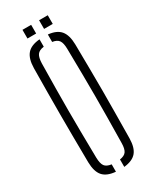

<svg xmlns="http://www.w3.org/2000/svg" viewBox="-227 -952 821 1016"><g transform="rotate(-30 183.5 -444.0)"><path d="M159 4.5Q105.5 0 81.8 -27.5Q58 -55 57 -112Q56 -196 55.5 -266.5Q55 -337 55 -403Q55 -469 55.5 -538Q56 -607 57 -687Q58 -744.5 81.8 -772.2Q105.5 -800 159 -804.5V-759.5Q129.5 -755.5 118.2 -739.5Q107 -723.5 106 -688Q104.5 -603 103.8 -535.2Q103 -467.5 103 -404Q103 -340.5 103.8 -270.5Q104.5 -200.5 106 -111.5Q107 -75.5 118.2 -60Q129.5 -44.5 159 -40.5ZM210 4.5V-41Q238.5 -45 249.5 -60.8Q260.5 -76.5 261 -111.5Q262.5 -198 263.2 -267Q264 -336 264 -399.2Q264 -462.5 263.2 -531.8Q262.5 -601 261 -688Q260.5 -723 249.5 -739Q238.5 -755 210 -759V-804.5Q262 -799.5 285.2 -771.5Q308.5 -743.5 309.5 -687Q310.5 -607 311.2 -538Q312 -469 312 -403Q312 -337 311.2 -266.5Q310.5 -196 309.5 -112Q308.5 -55.5 285.2 -28.2Q262 -1 210 4.5ZM207.5 -840V-893H260.5V-840ZM106 -840V-893H159V-840Z"/></g></svg>

Font: Big Shoulders Stencil Text Thin ExtraLight
Style: Regular
Weight: 250
Version: Version 2.001